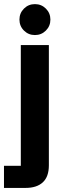

<svg xmlns="http://www.w3.org/2000/svg" viewBox="-42 -721 314 941"><path d="M-22.5 200V91.7H60V-500H197.5V89.2Q197.5 145 167.9 172.5Q138.3 200 83.3 200ZM129.2 -549.2Q97.5 -549.2 75.4 -571.2Q53.3 -593.3 53.3 -625Q53.3 -656.7 75.4 -678.8Q97.5 -700.8 129.2 -700.8Q160.8 -700.8 182.9 -678.8Q205 -656.7 205 -625Q205 -593.3 182.9 -571.2Q160.8 -549.2 129.2 -549.2Z"/></svg>

Font: Funnel Display Light
Style: Bold
Weight: 700
Version: Version 1.000